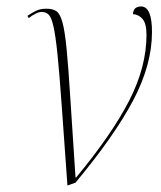

<svg xmlns="http://www.w3.org/2000/svg" viewBox="-20 -566 500 595"><path d="M189 9Q178 -143 171 -242Q164 -341 158 -399Q152 -457 145.5 -485Q139 -513 130.5 -521Q122 -529 109 -529Q101 -529 90 -523.5Q79 -518 69 -510L65 -517Q77 -525 90.5 -532Q104 -539 124 -539Q143 -539 154.5 -531.5Q166 -524 173.5 -497Q181 -470 186.5 -413.5Q192 -357 198 -260.5Q204 -164 214 -16H216Q327 -150 380.5 -254.5Q434 -359 434 -458Q434 -494 421 -508Q408 -522 392 -522Q393 -536 400 -541Q407 -546 417 -546Q451 -546 451 -467Q451 -365 392.5 -254.5Q334 -144 214 0Z"/></svg>

Font: Noto Serif Display SemiCondensed Thin
Style: Italic
Weight: 100
Width: 4
Italic angle: -12°
Designer: Monotype Design Team
Foundry: Monotype Imaging Inc.
Version: Version 2.009